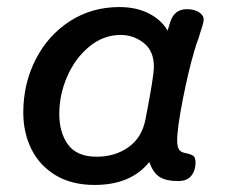

<svg xmlns="http://www.w3.org/2000/svg" viewBox="-20 -514 660 544"><path d="M534 -53Q534 -31 522 -16Q510 -1 485 -1Q449 -1 431 -13.5Q413 -26 403 -55Q351 10 248 10Q183 10 137.5 -17.5Q92 -45 69 -91.5Q46 -138 46 -195Q46 -277 81 -345.5Q116 -414 178 -454Q240 -494 318 -494Q367 -494 402.5 -475.5Q438 -457 455 -427L462 -451Q474 -488 509 -488Q530 -488 543.5 -479.5Q557 -471 557 -459Q557 -450 551 -432.5Q545 -415 544 -410Q535 -386 531 -371Q514 -314 498 -232.5Q482 -151 482 -116Q482 -98 487.5 -90Q493 -82 507 -80Q521 -77 527.5 -72.5Q534 -68 534 -53ZM392 -175Q416 -297 416 -325Q416 -370 387 -392.5Q358 -415 322 -415Q273 -415 233 -382Q193 -349 170.5 -297.5Q148 -246 148 -191Q148 -138 173 -104Q198 -70 254 -70Q306 -70 344 -97Q382 -124 392 -175Z"/></svg>

Font: Mali Medium
Style: Italic
Weight: 500
Italic angle: -10°
Version: Version 1.000; ttfautohint (v1.6)